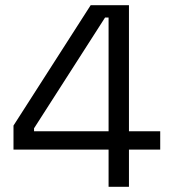

<svg xmlns="http://www.w3.org/2000/svg" viewBox="-20 -720 664 740"><path d="M398.5 0V-143.5H32V-236L329.5 -700H477V-214H597.5V-143.5H477V0ZM111.2 -214H398.5V-652.5H385L111.2 -225.5Z"/></svg>

Font: Space 7353
Style: Regular
Weight: 400
Designer: Christine Claussen + Ruben Lyon  (Space 7353)
Version: Version 1.000;FEAKit 1.0